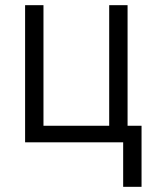

<svg xmlns="http://www.w3.org/2000/svg" viewBox="-20 -550 590 742"><path d="M456 172V0H77V-530H148V-64H402V-530H473V-64H527V172Z"/></svg>

Font: Lode
Style: Regular
Weight: 400
Monospace: yes
Designer: Belleve Invis
Foundry: Belleve Invis
Version: Version 29.2.0; ttfautohint (v1.8.3)